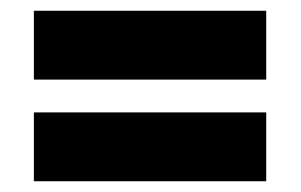

<svg xmlns="http://www.w3.org/2000/svg" viewBox="-20 -501 559 357"><path d="M43 -481V-353H475V-481ZM43 -292V-164H475V-292Z"/></svg>

Font: Noto Sans Gurmukhi Condensed Black
Style: Regular
Weight: 900
Width: 3
Designer: Jelle Bosma - Monotype Design Team
Foundry: Monotype Imaging Inc.
Version: Version 2.004